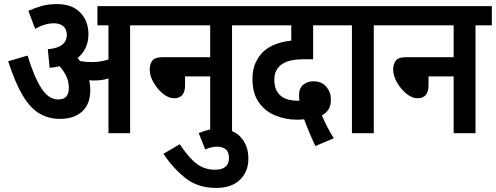

<svg xmlns="http://www.w3.org/2000/svg" viewBox="-20 -652 2428 940"><path d="M422 -210Q422 -143 382.5 -106.5Q343 -70 273 -70Q217 -70 172.5 -96.5Q128 -123 91 -185Q54 -247 20 -352L115 -380Q147 -275 182.5 -220Q218 -165 265 -165Q317 -165 317 -221Q317 -253 304.5 -279Q292 -305 272 -328Q249 -322 223 -320L214 -411Q262 -415 284.5 -433Q307 -451 307 -481Q307 -509 290 -523.5Q273 -538 244 -538Q221 -538 198 -531Q175 -524 152 -511L119 -599Q150 -613 183 -622.5Q216 -632 259 -632Q333 -632 373 -590.5Q413 -549 413 -484Q413 -447 399 -417.5Q385 -388 360 -368Q366 -361 372 -353Q398 -348 427 -348Q451 -348 470.5 -351Q490 -354 511 -361V-528H457V-622H697V-528H617V0H511V-268Q493 -262 475.5 -260Q458 -258 439 -258Q429 -258 417 -259Q422 -235 422 -210Z M685 -622H1196V-528H1116V0H1009V-278H886V-235Q886 -171 832 -171Q805 -171 777.5 -193.5Q750 -216 731.5 -248.5Q713 -281 713 -311Q713 -338 725.5 -355Q738 -372 777 -372H1009V-528H685Z M953 0Q1001 -22 1051 -22Q1120 -22 1158 19Q1196 60 1196 125Q1196 188 1155 228Q1114 268 1038 268Q950 268 890 221.5Q830 175 780 101L860 54Q906 123 944.5 151Q983 179 1032 179Q1101 179 1101 122Q1101 91 1084.5 78.5Q1068 66 1045 66Q1029 66 1014 69.5Q999 73 985 80Z M1524 63Q1508 29 1493.5 -5.5Q1479 -40 1469 -68Q1451 -66 1434 -66Q1378 -66 1328 -86.5Q1278 -107 1247 -151Q1216 -195 1216 -265Q1216 -312 1231 -344.5Q1246 -377 1270 -400Q1296 -423 1330.5 -436Q1365 -449 1406 -453V-528H1183V-622H1649V-528H1513V-362H1477Q1430 -362 1402.5 -355.5Q1375 -349 1355 -334Q1340 -322 1331.5 -304Q1323 -286 1323 -261Q1323 -212 1351.5 -185.5Q1380 -159 1438 -159Q1442 -159 1446 -159Q1444 -174 1444 -185Q1444 -221 1465 -237.5Q1486 -254 1514 -254Q1555 -254 1577.5 -227.5Q1600 -201 1600 -166Q1600 -133 1587.5 -115Q1575 -97 1556 -87Q1578 -34 1614 25Z M1810 -528V0H1703V-528H1636V-622H1890V-528Z M1877 -622H2388V-528H2308V0H2201V-278H2078V-235Q2078 -171 2024 -171Q1997 -171 1969.5 -193.5Q1942 -216 1923.5 -248.5Q1905 -281 1905 -311Q1905 -338 1917.5 -355Q1930 -372 1969 -372H2201V-528H1877Z"/></svg>

Font: Noto Sans Condensed SemiBold
Style: Italic
Weight: 600
Width: 3
Italic angle: -12°
Designer: Monotype Design Team
Foundry: Monotype Imaging Inc.
Version: Version 2.013; ttfautohint (v1.8.4.7-5d5b)